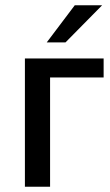

<svg xmlns="http://www.w3.org/2000/svg" viewBox="-20 -710 420 730"><path d="M157.7 -548.8 264.2 -689.9H368.2L229 -548.8ZM74.7 0V-487.8H374V-415.5H170.4V0Z"/></svg>

Font: Acari Sans Medium
Style: Regular
Weight: 500
Designer: Alfredo Marco Pradil and Stefan Peev
Foundry: Hanken Design Co.
Version: Version 1.045